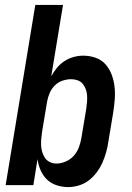

<svg xmlns="http://www.w3.org/2000/svg" viewBox="-20 -755 540 783"><path d="M259 8Q234 8 211 0.5Q188 -7 171.5 -23Q155 -39 145.5 -61Q136 -83 133 -106L116 0H3L124 -735H237L189 -444Q199 -462 212 -478Q225 -494 242.5 -505.5Q260 -517 280 -522.5Q300 -528 319 -528Q346 -528 370 -519.5Q394 -511 410 -493Q426 -475 435 -451.5Q444 -428 447 -402.5Q450 -377 448 -350.5Q446 -324 442 -298L422 -178Q419 -156 413 -134.5Q407 -113 398 -92.5Q389 -72 375 -53Q361 -34 343 -20Q325 -6 302.5 1Q280 8 259 8ZM210 -88Q229 -88 248.5 -96.5Q268 -105 281.5 -120.5Q295 -136 302 -155Q309 -174 312 -193L332 -313Q334 -327 335 -340.5Q336 -354 335 -367Q334 -380 329.5 -392Q325 -404 317 -413.5Q309 -423 296.5 -427.5Q284 -432 271 -432Q253 -432 235 -426Q217 -420 203.5 -406.5Q190 -393 182.5 -375.5Q175 -358 172 -340L152 -220Q150 -206 148.5 -191.5Q147 -177 147.5 -163Q148 -149 152 -135.5Q156 -122 163.5 -111Q171 -100 183.5 -94Q196 -88 210 -88Z"/></svg>

Font: Iosevka Term Curly Oblique
Style: Bold
Weight: 700
Italic angle: -9°
Designer: Belleve Invis
Foundry: Belleve Invis
Version: Version 32.3.0